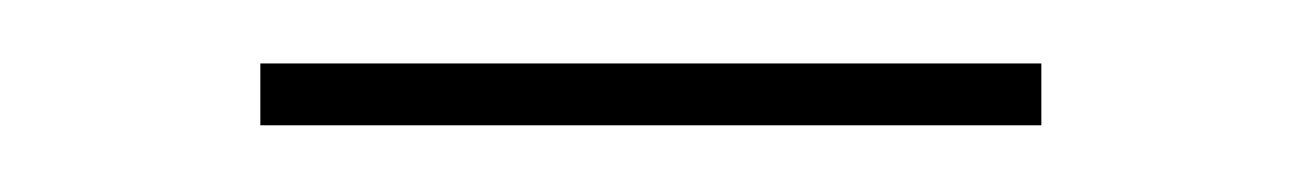

<svg xmlns="http://www.w3.org/2000/svg" viewBox="-20 -304 399 59"><path d="M60 -265.5V-284.5H300V-265.5Z"/></svg>

Font: Bodoni Moda 11pt ExtraBold
Style: Regular
Weight: 800
Designer: Owen Earl
Foundry: indestructible type
Version: Version 2.004